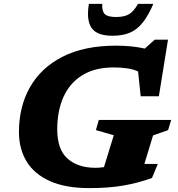

<svg xmlns="http://www.w3.org/2000/svg" viewBox="-20 -955 914 988"><path d="M471.5 -91.5Q491.5 -91.5 515 -95L565.5 -259L473.5 -285.5L488.5 -338H861L845 -285.5L767.5 -258L723 -111.5H792L762 -39Q689.5 -13 613.8 0Q538 13 440 13Q317.5 13 237 -23Q156.5 -59 117 -124Q77.5 -189 77.5 -275.5Q77.5 -406 134.2 -506.2Q191 -606.5 302.2 -663.2Q413.5 -720 576.5 -720Q660.5 -720 725 -705L776.5 -751H844.5L797.5 -459.5H704L690.5 -587.5Q665 -599 632.8 -603.5Q600.5 -608 565 -608Q468 -608 403.2 -567.8Q338.5 -527.5 306.5 -455.8Q274.5 -384 274.5 -289.5Q274.5 -185.5 328 -138.5Q381.5 -91.5 471.5 -91.5ZM577.5 -867.5Q620 -867.5 644.5 -882.2Q669 -897 690 -935H769Q742.5 -873 713 -837Q683.5 -801 646.5 -786Q609.5 -771 559 -771Q478.5 -771 451 -811.5Q423.5 -852 437.5 -935H506Q504 -897 519.5 -882.2Q535 -867.5 577.5 -867.5Z"/></svg>

Font: Newsreader 6pt
Style: Bold Italic
Weight: 700
Italic angle: -17°
Designer: Hugues Gentile
Foundry: Production Type
Version: Version 1.003; ttfautohint (v1.8.3)